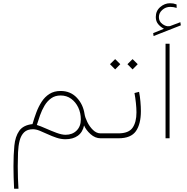

<svg xmlns="http://www.w3.org/2000/svg" viewBox="-20 -852 1154 1183"><path d="M501 -149.4Q504.4 -127.9 518.1 -99.9Q531.7 -71.8 553.2 -51Q574.7 -30.3 599.6 -30.3H628.9V0H599.6Q566.4 0 537.8 -25.6Q509.3 -51.3 498 -79.1Q489.3 -37.1 459.5 -15.6Q429.7 5.9 382.8 5.9Q356 5.9 328.1 -3.4Q300.3 -12.7 274.2 -24.9Q248 -37.1 224.9 -46.4Q201.7 -55.7 183.1 -55.7Q147.9 -55.7 128.7 -36.9Q109.4 -18.1 101.1 14.2Q92.8 46.4 91.1 87.2Q89.4 127.9 89.4 171.9Q89.4 213.4 90.6 244.6Q91.8 275.9 93.8 311H66.9Q64.9 272.5 64 238.8Q63 205.1 63 171.9Q63 102.1 68.4 45.9Q73.7 -10.3 98.4 -45.7Q123 -81.1 180.2 -87.4Q190.4 -123.5 203.9 -159.4Q217.3 -195.3 236.8 -225.3Q256.3 -255.4 284.9 -273.4Q313.5 -291.5 353.5 -291.5Q414.1 -291.5 453.1 -250.2Q492.2 -209 501 -149.4ZM478 -116.2Q478 -156.2 462.2 -189.7Q446.3 -223.1 418.5 -243.4Q390.6 -263.7 353.5 -263.7Q319.3 -263.7 295.2 -246.3Q271 -229 254.4 -201.2Q237.8 -173.3 226.8 -141.8Q215.8 -110.4 207 -82Q229.5 -75.2 262.2 -60.5Q294.9 -45.9 327.9 -33.7Q360.8 -21.5 383.8 -21.5Q425.8 -21.5 451.9 -47.4Q478 -73.2 478 -116.2Z M796.9 -487.8 828.6 -456.5 796.9 -424.3 765.1 -456.5ZM689.5 -487.8 721.2 -456.5 689.5 -424.3 657.7 -456.5ZM609.4 -30.3H709Q772.5 -30.3 796.6 -64.5Q820.8 -98.6 820.8 -159.7Q820.8 -184.6 817.4 -217Q814 -249.5 808.6 -278.8L836.9 -286.1Q842.3 -259.3 845.2 -226.1Q848.1 -192.9 848.1 -167.5Q848.1 -87.9 817.4 -43.9Q786.6 0 710 0H609.4Z M990.2 -674.8Q970.7 -684.6 955.3 -702.4Q939.9 -720.2 939.9 -747.1Q939.9 -785.2 967.3 -808.6Q994.6 -832 1026.9 -832Q1039.6 -832 1047.4 -830.6Q1055.2 -829.1 1067.9 -824.7L1068.4 -803.2Q1049.8 -809.6 1028.8 -809.6Q1001 -809.6 980 -791Q959 -772.5 959 -746.6Q959 -719.7 980.7 -703.9Q1002.4 -688 1022 -690.4Q1028.3 -690.9 1035.6 -694.3L1091.3 -715.3L1094.2 -695.8L926.3 -629.9L923.8 -647.9ZM1024.9 -582.5V0H1000V-582.5Z"/></svg>

Font: Vazirmatn UI Thin
Style: Regular
Weight: 100
Designer: Saber Rastikerdar
Foundry: Saber Rastikerdar
Version: Version 33.003